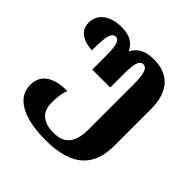

<svg xmlns="http://www.w3.org/2000/svg" viewBox="-201 -722 1136 1136"><g transform="rotate(45 367.0 -154.0)"><path d="M342 242C564 242 652 144 652 -22V-328C652 -481 577 -550 456 -550C385 -550 342 -526 317 -477C294 -528 253 -550 185 -550C97 -550 29 -508 29 -429C29 -360 92 -330 159 -328C159 -437 165 -485 203 -485C236 -485 241 -431 241 -353V-249H391V-353C391 -431 396 -485 432 -485C469 -485 476 -432 476 -354V14C476 118 442 178 344 178C247 178 209 130 209 61C209 11 214 -27 227 -55C96 -55 45 -2 45 75C45 177 145 242 342 242Z"/></g></svg>

Font: Noto Serif Georgian Extra
Style: Regular
Weight: 800
Designer: Monotype Design Team
Foundry: Monotype Imaging Inc.
Version: Version 1.901